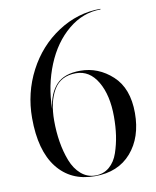

<svg xmlns="http://www.w3.org/2000/svg" viewBox="-86 -826 732 902"><g transform="rotate(-10 280.0 -375.0)"><path d="M530 -250Q530 -134 467.5 -62Q405 10 294 10Q179 10 114.5 -72.5Q50 -155 50 -310Q50 -430 104 -533.5Q158 -637 252 -698.5Q346 -760 455 -760V-757Q371 -757 301 -699Q231 -641 191.5 -544.5Q152 -448 150 -336Q159 -409 196.5 -449.5Q234 -490 311 -490Q397 -490 463.5 -429Q530 -368 530 -250ZM430 -250Q430 -353 392 -417.5Q354 -482 289 -482Q216 -482 183 -426Q150 -370 150 -280Q150 -227 158 -178Q166 -129 182.5 -86.5Q199 -44 228.5 -18.5Q258 7 297 7Q336 7 363.5 -16.5Q391 -40 404.5 -80Q418 -120 424 -161Q430 -202 430 -250Z"/></g></svg>

Font: Bodoni* 72
Style: Regular
Weight: 400
Version: Version 1.003